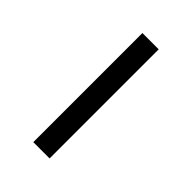

<svg xmlns="http://www.w3.org/2000/svg" viewBox="14 -407 367 367"><g transform="rotate(-45 197.5 -224.0)"><path d="M50 -202V-246H345V-202Z"/></g></svg>

Font: Libre Bodoni
Style: Regular
Weight: 400
Designer: Pablo Impallari, Rodrigo Fuenzalida
Foundry: Pablo Impallari, Rodrigo Fuenzalida
Version: Version 1.001